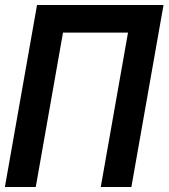

<svg xmlns="http://www.w3.org/2000/svg" viewBox="-20 -745 672 765"><path d="M127.5 -725H631.5L503.5 0H381.5L490 -615H231L122.5 0H-0.5Z"/></svg>

Font: JuliaMono
Style: Bold Italic
Weight: 700
Italic angle: -9°
Monospace: yes
Designer: cormullion
Foundry: corm
Version: Version 0.057; ttfautohint (v1.8.4)